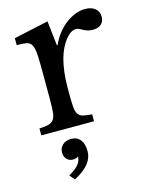

<svg xmlns="http://www.w3.org/2000/svg" viewBox="-119 -613 714 936"><g transform="rotate(-15 238.5 -145.0)"><path d="M222 -159Q222 -118 224 -94Q226 -70 234.5 -57.5Q243 -45 259 -41Q275 -37 304 -35V0H38V-35Q67 -36 84 -40.5Q101 -45 110 -57Q119 -69 121.5 -91.5Q124 -114 124 -152V-269Q124 -337 122.5 -375Q121 -413 112.5 -431Q104 -449 86 -452.5Q68 -456 36 -456V-491L211 -529L225 -405H229Q242 -435 261.5 -460Q281 -485 304 -502.5Q327 -520 352 -530Q377 -540 403 -540Q435 -540 453.5 -524.5Q472 -509 472 -483Q472 -459 457 -445.5Q442 -432 414 -432Q398 -432 387 -436Q376 -440 367.5 -444.5Q359 -449 351.5 -453Q344 -457 335 -457Q308 -457 281 -422.5Q254 -388 239 -335Q231 -306 226.5 -269.5Q222 -233 222 -193ZM119 224Q153 205 168.5 186.5Q184 168 184 146Q174 154 158 154Q138 154 126 141Q114 128 114 107Q114 84 130.5 69Q147 54 173 54Q203 54 219.5 74.5Q236 95 236 133Q236 165 214.5 193.5Q193 222 141 250Z"/></g></svg>

Font: Libre Baskerville
Style: Regular
Weight: 400
Designer: Pablo Impallari, Rodrigo Fuenzalida
Foundry: Pablo Impallari, Rodrigo Fuenzalida
Version: Version 1.000; ttfautohint (v0.93) -l 8 -r 50 -G 200 -x 14 -